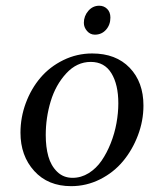

<svg xmlns="http://www.w3.org/2000/svg" viewBox="-20 -637 543 664"><path d="M50.8 -178.2Q50.8 -231 69.3 -280.8Q87.9 -330.6 120.1 -368.4Q152.3 -406.2 199.2 -429.2Q246.1 -452.1 298.8 -452.1Q380.9 -452.1 428.5 -402.6Q476.1 -353 476.1 -272Q476.1 -219.2 457 -168.9Q438 -118.7 405.5 -79.6Q373 -40.5 325.9 -16.8Q278.8 6.8 226.1 6.8Q146 6.8 98.4 -45.7Q50.8 -98.1 50.8 -178.2ZM138.2 -169.9Q138.2 -128.4 147.2 -96.2Q156.2 -64 177.7 -43Q199.2 -22 231 -22Q260.7 -22 286.9 -38.3Q313 -54.7 331.3 -81.3Q349.6 -107.9 363 -141.8Q376.5 -175.8 382.8 -211.2Q389.2 -246.6 389.2 -279.8Q389.2 -344.7 365.2 -383.8Q341.3 -422.9 293.9 -422.9Q245.6 -422.9 209 -383.1Q172.4 -343.3 155.3 -286.6Q138.2 -230 138.2 -169.9ZM270 -558.1Q270 -581.5 285.4 -599.4Q300.8 -617.2 323.2 -617.2Q339.4 -617.2 350.6 -606.2Q361.8 -595.2 361.8 -576.2Q361.8 -551.3 346.7 -534.2Q331.5 -517.1 308.1 -517.1Q292 -517.1 281 -529.8Q270 -542.5 270 -558.1Z"/></svg>

Font: Dihjauti S
Style: Bold Italic
Weight: 700
Italic angle: -9°
Designer: T. Christopher White
Version: Version 3.0.0